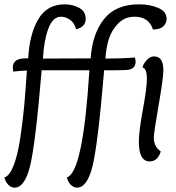

<svg xmlns="http://www.w3.org/2000/svg" viewBox="-20 -734 809 885"><path d="M178 -464 398 -465Q405 -577 459 -645.5Q513 -714 621 -714Q671 -714 709.5 -697.5Q748 -681 748 -647Q748 -628 733 -613Q718 -598 685 -598Q666 -657 600 -657Q555 -657 524.5 -625.5Q494 -594 481.5 -553.5Q469 -513 466 -464Q539 -464 602 -469Q605 -458 605 -449Q605 -412 557 -411Q534 -410 460 -410Q431 -65 406 34Q381 131 335 131Q320 131 307 118.5Q294 106 288 84Q363 61 392 -410H172Q143 -65 118 34Q93 131 47 131Q32 131 19 118.5Q6 106 0 84Q24 77 43 28.5Q62 -20 74 -101.5Q86 -183 92 -251Q98 -319 104 -409Q75 -408 41 -404Q39 -418 39 -422Q39 -465 97 -465H110Q116 -577 156.5 -645.5Q197 -714 278 -714Q316 -714 345.5 -697.5Q375 -681 375 -647Q375 -610 331 -599Q323 -629 302.5 -643Q282 -657 261 -657Q223 -657 202.5 -601Q182 -545 178 -464ZM690 -474Q733 -474 733 -411Q733 -374 711 -248Q689 -122 689 -99Q689 -58 721 -36Q707 10 670 10Q620 10 620 -81Q620 -128 638.5 -228.5Q657 -329 657 -371Q657 -418 637 -423Q639 -437 655 -455.5Q671 -474 690 -474Z"/></svg>

Font: Overlock
Style: Italic
Weight: 400
Designer: Dario Muhafara
Foundry: Dario Manuel Muhafara
Version: Version 1.001